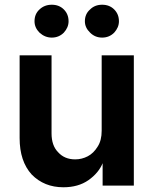

<svg xmlns="http://www.w3.org/2000/svg" viewBox="-20 -782 648 812"><path d="M546 -548V3H414V-94H415Q398 -51 354 -20Q311 10 248 10Q167 10 114 -44Q63 -100 63 -198V-548H198V-218Q198 -166 226 -138Q253 -108 298 -108Q326 -108 351 -121Q376 -134 393 -162Q410 -188 410 -229V-548ZM147 -644Q126 -665 126 -692Q126 -723 147 -742Q168 -762 199 -762Q230 -762 250 -742Q270 -722 270 -692Q270 -666 250 -644Q229 -623 199 -623Q170 -623 147 -644ZM361 -644Q339 -665 339 -692Q339 -723 361 -742Q381 -762 412 -762Q443 -762 463 -742Q483 -722 483 -692Q483 -666 463 -644Q442 -623 412 -623Q382 -623 361 -644Z"/></svg>

Font: Sinter Bold
Style: Regular
Weight: 700
Foundry: Adobe & rsms
Version: Version 1.000